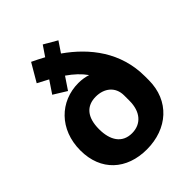

<svg xmlns="http://www.w3.org/2000/svg" viewBox="-208 -826 945 945"><g transform="rotate(-45 264.0 -354.0)"><path d="M184 -468 227 -532C263 -507 291 -481 313 -450C294 -456 272 -460 248 -460C120 -460 20 -364 20 -218C20 -75 116 10 255 10C399 10 503 -81 503 -225V-251C503 -419 408 -540 290 -623L327 -678L258 -718L222 -665C200 -677 178 -688 157 -698L102 -604L159 -574L116 -510ZM261 -352C318 -352 364 -319 364 -257V-220C364 -144 324 -98 260 -98C191 -98 159 -151 159 -227C159 -310 196 -352 261 -352Z"/></g></svg>

Font: Zilla Slab Bold
Style: Regular
Weight: 700
Designer: Typotheque.com
Foundry: Typotheque type foundry
Version: Version 1.3; 2018